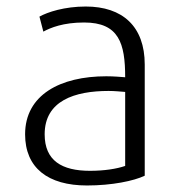

<svg xmlns="http://www.w3.org/2000/svg" viewBox="-20 -559 543 589"><path d="M57 -147C57 -44 127 10 247 10C323 10 391 -4 424 -20V-361C424 -478 356 -539 243 -539C178 -539 126 -522 101 -508L113 -462C135 -474 174 -490 238 -490C345 -490 364 -426 364 -322C351 -323 329 -325 306 -325C165 -325 57 -268 57 -147ZM313 -280C333 -280 349 -278 364 -277V-50C338 -41 300 -35 256 -35C170 -35 117 -66 117 -147C117 -250 209 -280 313 -280Z"/></svg>

Font: Repo Light
Style: Regular
Weight: 300
Designer: Stefan Peev
Foundry: Context Ltd
Version: Version 001.502